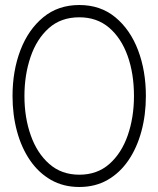

<svg xmlns="http://www.w3.org/2000/svg" viewBox="-20 -733 632 766"><path d="M296.5 13Q233 13 183.5 -15.2Q134 -43.5 99.8 -93.5Q65.5 -143.5 47.8 -209.2Q30 -275 30 -350Q30 -450.5 61.5 -532.8Q93 -615 152.5 -664Q212 -713 296.5 -713Q381 -713 440.2 -664Q499.5 -615 530.8 -532.8Q562 -450.5 562 -350Q562 -275 544.2 -209.2Q526.5 -143.5 492.5 -93.5Q458.5 -43.5 409.2 -15.2Q360 13 296.5 13ZM296.5 -36Q368 -36 416.5 -79Q465 -122 489.8 -193.5Q514.5 -265 514.5 -350Q514.5 -439.5 489 -510.5Q463.5 -581.5 415 -622.8Q366.5 -664 296.5 -664Q223 -664 174.5 -620.5Q126 -577 101.8 -505.5Q77.5 -434 77.5 -350Q77.5 -264 102.8 -192.8Q128 -121.5 176.8 -78.8Q225.5 -36 296.5 -36Z"/></svg>

Font: Urbanist ExtraLight
Style: Regular
Weight: 200
Designer: Corey Hu
Foundry: Corey Hu
Version: Version 1.330; ttfautohint (v1.8.4.7-5d5b)